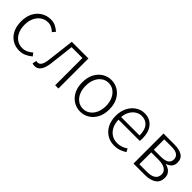

<svg xmlns="http://www.w3.org/2000/svg" viewBox="179 -1472 2410 2410"><g transform="rotate(45 1384.0 -267.0)"><path d="M299.8 13.2Q230.5 13.2 175.3 -19.8Q120.1 -52.7 88.1 -115.2Q56.2 -177.7 56.2 -266.1Q56.2 -355 90.3 -417.7Q124.5 -480.5 180.7 -513.7Q236.8 -546.9 303.2 -546.9Q356.4 -546.9 393.8 -526.9Q431.2 -506.8 459 -481.9L425.8 -441.9Q401.4 -465.3 371.3 -480.7Q341.3 -496.1 304.2 -496.1Q251 -496.1 208.7 -466.8Q166.5 -437.5 141.8 -385.7Q117.2 -334 117.2 -266.1Q117.2 -198.2 140.4 -146.5Q163.6 -94.7 205.3 -65.9Q247.1 -37.1 303.2 -37.1Q344.2 -37.1 379.6 -54.4Q415 -71.8 441.9 -96.2L471.2 -56.2Q435.5 -25.9 392.8 -6.3Q350.1 13.2 299.8 13.2Z M573.2 13.2Q549.3 13.2 531.2 5.9L543.9 -48.8Q549.3 -47.4 554.9 -46.1Q560.5 -44.9 566.9 -44.9Q598.6 -44.9 618.2 -76.2Q637.7 -107.4 645 -173.8Q655.8 -264.2 666.7 -353.5Q677.7 -442.9 688 -533.2H983.9V0H926.3V-483.9H733.9Q725.1 -402.8 715.6 -322.5Q706.1 -242.2 696.3 -161.1Q675.3 13.2 573.2 13.2Z M1380.9 13.2Q1316.4 13.2 1261.5 -19.8Q1206.5 -52.7 1173.3 -115.2Q1140.1 -177.7 1140.1 -266.1Q1140.1 -355 1173.3 -417.7Q1206.5 -480.5 1261.5 -513.7Q1316.4 -546.9 1380.9 -546.9Q1445.3 -546.9 1500.2 -513.7Q1555.2 -480.5 1588.6 -417.7Q1622.1 -355 1622.1 -266.1Q1622.1 -177.7 1588.6 -115.2Q1555.2 -52.7 1500.2 -19.8Q1445.3 13.2 1380.9 13.2ZM1380.9 -37.1Q1433.1 -37.1 1473.9 -65.9Q1514.6 -94.7 1538.3 -146.5Q1562 -198.2 1562 -266.1Q1562 -334 1538.3 -385.7Q1514.6 -437.5 1473.9 -466.8Q1433.1 -496.1 1380.9 -496.1Q1329.1 -496.1 1288.3 -466.8Q1247.6 -437.5 1224.4 -385.7Q1201.2 -334 1201.2 -266.1Q1201.2 -198.2 1224.4 -146.5Q1247.6 -94.7 1288.3 -65.9Q1329.1 -37.1 1380.9 -37.1Z M1982.4 13.2Q1913.6 13.2 1857.4 -20.3Q1801.3 -53.7 1767.8 -116.2Q1734.4 -178.7 1734.4 -266.1Q1734.4 -352.5 1767.8 -415.5Q1801.3 -478.5 1854.7 -512.7Q1908.2 -546.9 1968.3 -546.9Q2064.9 -546.9 2119.6 -481.4Q2174.3 -416 2174.3 -298.8Q2174.3 -276.4 2171.4 -256.8H1793.5Q1794.9 -191.9 1819.6 -142.1Q1844.2 -92.3 1887.5 -64.2Q1930.7 -36.1 1988.3 -36.1Q2030.8 -36.1 2065.4 -48.6Q2100.1 -61 2130.4 -82L2152.3 -39.1Q2120.1 -18.6 2080.1 -2.7Q2040 13.2 1982.4 13.2ZM1793.5 -303.2H2121.1Q2121.1 -399.9 2080.1 -448.5Q2039.1 -497.1 1969.2 -497.1Q1925.8 -497.1 1887.7 -473.9Q1849.6 -450.7 1824.2 -407.2Q1798.8 -363.8 1793.5 -303.2Z M2316.4 0V-533.2H2511.2Q2597.7 -533.2 2648.4 -501.7Q2699.2 -470.2 2699.2 -400.9Q2699.2 -351.6 2673.8 -324.2Q2648.4 -296.9 2610.4 -285.2V-280.8Q2638.7 -274.4 2664.3 -259.3Q2689.9 -244.1 2706.1 -217.8Q2722.2 -191.4 2722.2 -151.9Q2722.2 -74.2 2666.3 -37.1Q2610.4 0 2517.1 0ZM2374.5 -303.2H2492.2Q2572.8 -303.2 2606 -327.9Q2639.2 -352.5 2639.2 -396Q2639.2 -439.5 2606.7 -463.6Q2574.2 -487.8 2502.4 -487.8H2374.5ZM2374.5 -45.9H2507.3Q2663.1 -45.9 2663.1 -154.8Q2663.1 -203.1 2621.3 -230Q2579.6 -256.8 2499.5 -256.8H2374.5Z"/></g></svg>

Font: Source Han Sans CN Light
Style: Regular
Weight: 300
Designer: Ryoko NISHIZUKA  (kana, bopomofo & ideographs); Paul D. Hunt (Latin, Greek & Cyrillic); Sandoll Communications , Soo-you
Foundry: Adobe
Version: Version 2.000;hotconv 1.0.107;makeotfexe 2.5.65593